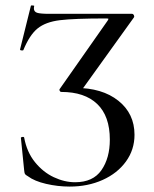

<svg xmlns="http://www.w3.org/2000/svg" viewBox="-20 -676 567 708"><path d="M83 -26Q74 -31 72 -34.5Q70 -38 69 -49L57 -168Q57 -170 62.5 -171Q68 -172 69 -169Q79 -115 109 -78Q139 -41 178.5 -22.5Q218 -4 257 -4Q323 -4 354 -48.5Q385 -93 385 -161Q385 -248 338.5 -292.5Q292 -337 206 -337Q202 -337 200 -341.5Q198 -346 201 -349L377 -600L380 -606Q380 -608 372 -608Q253 -608 200.5 -601.5Q148 -595 118.5 -571Q89 -547 66 -491Q65 -490 62 -490Q53 -490 54 -494L94 -655Q94 -656 98 -656Q108 -656 106 -653Q105 -650 105 -645Q105 -633 116.5 -629Q128 -625 163 -625H467Q471 -625 473.5 -620.5Q476 -616 474 -612L280 -342L257 -352Q357 -352 416.5 -304.5Q476 -257 476 -179Q476 -124 444.5 -80.5Q413 -37 358.5 -12.5Q304 12 237 12Q193 12 150 2Q107 -8 83 -26Z"/></svg>

Font: Cormorant Unicase Medium
Style: Regular
Weight: 500
Designer: Christian Thalmann (Catharsis Fonts)
Foundry: Catharsis Fonts
Version: Version 4.000